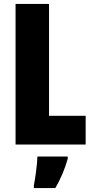

<svg xmlns="http://www.w3.org/2000/svg" viewBox="-20 -734 468 975"><path d="M59 0H415V-146H229V-714H59ZM324 72V61H170C169 101 159 173 152 207V221H261C288 175 309 125 324 72Z"/></svg>

Font: Noto Sans Lao ExtraCondensed Black
Style: Regular
Weight: 900
Width: 2
Designer: Monotype Design Team
Foundry: Monotype Imaging Inc.
Version: Version 2.003